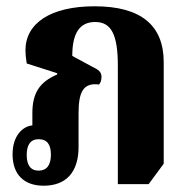

<svg xmlns="http://www.w3.org/2000/svg" viewBox="-20 -580 595 611"><path d="M119 11C191 11 230 -33 230 -112V-219C230 -284 243 -318 295 -311C300 -316 303 -325 303 -335C303 -351 294 -358 273 -368L210 -402C210 -474 233 -510 283 -510C334 -510 355 -470 355 -371V6H453L501 -59V-382C501 -500 428 -560 281 -560C141 -560 61 -506 61 -420C61 -409 62 -397 65 -378L162 -347V-343C106 -319 83 -284 83 -220V-181C52 -178 20 -148 20 -89C20 -24 57 11 119 11ZM103 -37C77 -37 65 -55 65 -87C65 -119 77 -137 103 -137C130 -137 142 -120 142 -88C142 -55 129 -37 103 -37Z"/></svg>

Font: Noto Serif Thai ExtraCondensed ExtraBold
Style: Regular
Weight: 800
Width: 2
Designer: Monotype Design Team
Foundry: Monotype Imaging Inc.
Version: Version 2.002